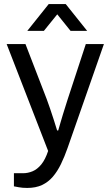

<svg xmlns="http://www.w3.org/2000/svg" viewBox="-20 -743 544 945"><path d="M114.3 182Q89.7 182 72.5 178.6Q55.2 175.1 48.5 174.1V109.6H93.1Q117.3 109.6 140.3 100Q163.4 90.4 183.2 66.4Q202.9 42.3 216.9 0L12.8 -526H105.4L209.9 -255.2Q217.3 -236.3 226.4 -208.7Q235.5 -181.1 245.1 -152.2Q254.8 -123.4 261.1 -100.9H266.6Q271.1 -116.8 277 -137Q282.9 -157.1 289.3 -178.5Q295.7 -199.9 302.2 -219.6Q308.6 -239.2 313.1 -254.2L402.3 -526H491.4L312.6 -14.6Q297.6 28.3 280 64.5Q262.5 100.6 240 126.9Q217.6 153.1 186.9 167.6Q156.1 182 114.3 182ZM114.3 -591 219.8 -723H303.5L409 -591H327.3L239.6 -700.1L283.7 -699.6L195.9 -591Z"/></svg>

Font: Archivo SemiBold
Style: Regular
Weight: 600
Designer: Hector Gatti
Foundry: Omnibus-Type
Version: Version 2.001